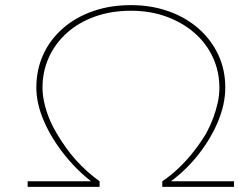

<svg xmlns="http://www.w3.org/2000/svg" viewBox="-20 -730 934 750"><path d="M88 0V-22H352L351 -10Q284 -60 232.5 -124.5Q181 -189 151.5 -257Q122 -325 122 -388Q122 -458 149 -517Q176 -576 226 -619.5Q276 -663 343.5 -686.5Q411 -710 491 -710Q571 -710 638.5 -686Q706 -662 755.5 -618.5Q805 -575 832.5 -516.5Q860 -458 860 -388Q860 -322 830.5 -252.5Q801 -183 749.5 -119.5Q698 -56 631 -10L627 -22H894V0H614V-22Q647 -44 678 -73.5Q709 -103 736.5 -138Q764 -173 786 -210Q802 -240 813 -269.5Q824 -299 830.5 -329Q837 -359 837 -387Q837 -451 811.5 -506Q786 -561 739.5 -601.5Q693 -642 630 -665Q567 -688 491 -688Q415 -688 351.5 -665.5Q288 -643 242 -602Q196 -561 171 -506Q146 -451 146 -387Q146 -361 152.5 -331Q159 -301 171 -270.5Q183 -240 201 -210Q217 -183 235.5 -156.5Q254 -130 275.5 -106Q297 -82 321 -60.5Q345 -39 369 -22V0Z"/></svg>

Font: Lexend Tera Thin
Style: Regular
Weight: 250
Version: Version 1.007